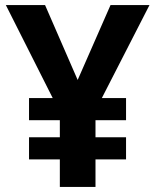

<svg xmlns="http://www.w3.org/2000/svg" viewBox="-20 -734 612 754"><path d="M285 -420 414 -714H567L380 -349H475V-262H355V-195H475V-108H355V0H215V-108H94V-195H215V-262H94V-349H187L3 -714H157Z"/></svg>

Font: Noto Sans Armenian
Style: Bold
Weight: 700
Version: Version 2.007